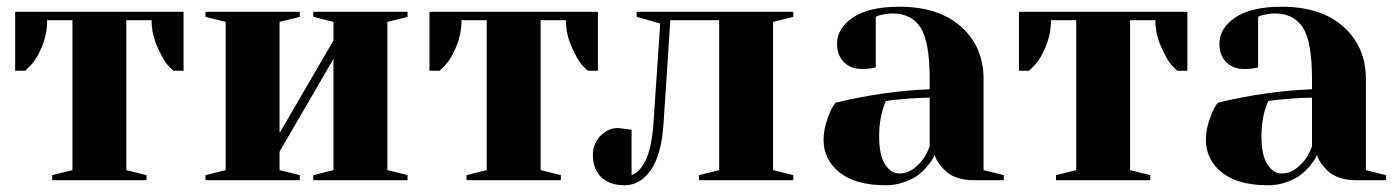

<svg xmlns="http://www.w3.org/2000/svg" viewBox="-20 -535 4155 570"><path d="M430 -475H355V-30L415 -15V0H135V-15L195 -30V-475H120Q120 -433 104 -395.5Q88 -358 72 -342L55 -325H25V-500H525V-325H495Q488 -331 477 -343Q466 -355 448 -394Q430 -433 430 -475Z M970 -470 910 -485V-500H1190V-485L1130 -470V-30L1190 -15V0H910V-15L970 -30V-360L810 -85V-30L870 -15V0H590V-15L650 -30V-470L590 -485V-500H870V-485L810 -470V-140L970 -415Z M1660 -475H1585V-30L1645 -15V0H1365V-15L1425 -30V-475H1350Q1350 -433 1334 -395.5Q1318 -358 1302 -342L1285 -325H1255V-500H1755V-325H1725Q1718 -331 1707 -343Q1696 -355 1678 -394Q1660 -433 1660 -475Z M1920 -170 1940 -465 1870 -485V-500H2335V-485L2275 -470V-30L2335 -15V0H2055V-15L2115 -30V-475H1970L1950 -170Q1944 -75 1912 -30Q1880 15 1835 15Q1790 15 1765 -9Q1740 -33 1740 -75Q1740 -108 1762.5 -131.5Q1785 -155 1815 -155L1855 -150V-15Q1911 -37 1920 -170Z M2610 -235Q2590 -190 2590 -130Q2590 -74 2607.5 -47Q2625 -20 2650 -20Q2677 -20 2699.5 -40Q2722 -60 2731 -80L2740 -100V-245Q2713 -245 2680.5 -242.5Q2648 -240 2629 -238ZM2650 -515Q2767 -515 2833.5 -455.5Q2900 -396 2900 -300V-30L2960 -15V0H2870Q2843 0 2821.5 -7.5Q2800 -15 2788 -26.5Q2776 -38 2768 -49Q2760 -60 2757 -68L2755 -75Q2753 -71 2750 -65Q2747 -59 2734.5 -43.5Q2722 -28 2706.5 -16Q2691 -4 2665 5.5Q2639 15 2610 15Q2520 15 2472.5 -23Q2425 -61 2425 -120Q2425 -147 2434 -174.5Q2443 -202 2451 -216L2460 -230Q2605 -265 2740 -270V-300Q2740 -411 2713 -453Q2686 -495 2630 -495Q2617 -495 2604.5 -492.5Q2592 -490 2586 -488L2580 -485V-335Q2560 -330 2540 -330Q2506 -330 2485.5 -350.5Q2465 -371 2465 -405Q2465 -451 2512 -483Q2559 -515 2650 -515Z M3410 -475H3335V-30L3395 -15V0H3115V-15L3175 -30V-475H3100Q3100 -433 3084 -395.5Q3068 -358 3052 -342L3035 -325H3005V-500H3505V-325H3475Q3468 -331 3457 -343Q3446 -355 3428 -394Q3410 -433 3410 -475Z M3745 -235Q3725 -190 3725 -130Q3725 -74 3742.5 -47Q3760 -20 3785 -20Q3812 -20 3834.5 -40Q3857 -60 3866 -80L3875 -100V-245Q3848 -245 3815.5 -242.5Q3783 -240 3764 -238ZM3785 -515Q3902 -515 3968.5 -455.5Q4035 -396 4035 -300V-30L4095 -15V0H4005Q3978 0 3956.5 -7.5Q3935 -15 3923 -26.5Q3911 -38 3903 -49Q3895 -60 3892 -68L3890 -75Q3888 -71 3885 -65Q3882 -59 3869.5 -43.5Q3857 -28 3841.5 -16Q3826 -4 3800 5.5Q3774 15 3745 15Q3655 15 3607.5 -23Q3560 -61 3560 -120Q3560 -147 3569 -174.5Q3578 -202 3586 -216L3595 -230Q3740 -265 3875 -270V-300Q3875 -411 3848 -453Q3821 -495 3765 -495Q3752 -495 3739.5 -492.5Q3727 -490 3721 -488L3715 -485V-335Q3695 -330 3675 -330Q3641 -330 3620.5 -350.5Q3600 -371 3600 -405Q3600 -451 3647 -483Q3694 -515 3785 -515Z"/></svg>

Font: Yeseva One
Style: Regular
Weight: 400
Designer: Jovanny Lemonad
Foundry: Jovanny Lemonad
Version: Version 2.000